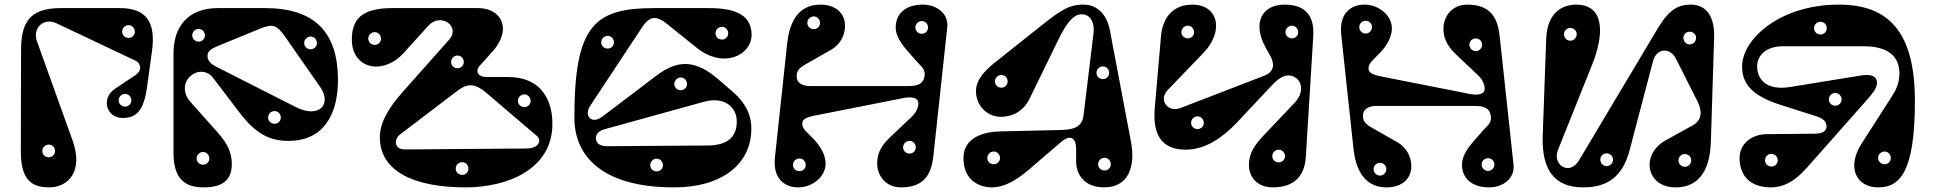

<svg xmlns="http://www.w3.org/2000/svg" viewBox="-20 -795 8358 830"><path d="M71 -577 70 -141C70 -20 114 15 192 15C276 15 341 -55 294 -187L140 -616C119 -674 169 -721 225 -694L565 -533C592 -520 594 -489 565 -470L477 -411C415 -370 440 -285 510 -285C570 -285 602 -317 616 -421L637 -574C654 -696 615 -760 499 -760H242C106 -760 71 -696 71 -577ZM191 -115C175 -115 163 -127 163 -142C163 -157 175 -170 191 -170C206 -170 218 -157 218 -142C218 -127 206 -115 191 -115ZM521 -334C505 -334 493 -346 493 -361C493 -376 505 -389 521 -389C536 -389 548 -376 548 -361C548 -346 536 -334 521 -334ZM536 -631C520 -631 508 -643 508 -658C508 -673 520 -686 536 -686C551 -686 563 -673 563 -658C563 -643 551 -631 536 -631Z M1125 -760H921C791 -760 730 -677 730 -565V-134C730 -8 793 15 862 15C939 15 982 -15 982 -85C982 -134 965 -172 924 -219L801 -357C775 -386 770 -430 797 -460C828 -494 875 -492 900 -460L1015 -309C1082 -221 1141 -186 1227 -186C1378 -186 1441 -299 1441 -449C1441 -652 1344 -760 1125 -760ZM877 -553C877 -574 893 -584 919 -595L1104 -671C1158 -693 1176 -688 1212 -637L1364 -419C1416 -345 1360 -281 1259 -332L912 -508C887 -521 877 -536 877 -553ZM858 -83C842 -83 830 -95 830 -110C830 -125 842 -138 858 -138C873 -138 885 -125 885 -110C885 -95 873 -83 858 -83ZM1323 -582C1307 -582 1295 -594 1295 -609C1295 -624 1307 -637 1323 -637C1338 -637 1350 -624 1350 -609C1350 -594 1338 -582 1323 -582ZM1167 -260C1151 -260 1139 -272 1139 -287C1139 -302 1151 -315 1167 -315C1182 -315 1194 -302 1194 -287C1194 -272 1182 -260 1167 -260ZM839 -615C823 -615 811 -627 811 -642C811 -657 823 -670 839 -670C854 -670 866 -657 866 -642C866 -627 854 -615 839 -615Z M2178 -462H2084C2046 -462 2032 -487 2055 -512L2108 -571C2144 -611 2154 -646 2154 -671C2154 -721 2114 -760 2046 -760H1676C1542 -760 1501 -711 1501 -623C1501 -500 1633 -465 1726 -567L1831 -683C1886 -744 1972 -680 1922 -624L1723 -400C1658 -327 1622 -264 1622 -202C1622 -58 1763 15 1993 15C2167 15 2368 -59 2368 -260C2368 -365 2317 -462 2178 -462ZM2252 -153 1730 -149C1704 -149 1691 -163 1691 -180C1691 -190 1697 -204 1707 -212L1950 -397C1994 -431 2025 -442 2082 -394L2286 -220C2302 -207 2311 -200 2311 -189C2311 -171 2298 -153 2252 -153ZM2247 -332C2231 -332 2219 -344 2219 -359C2219 -374 2231 -387 2247 -387C2262 -387 2274 -374 2274 -359C2274 -344 2262 -332 2247 -332ZM1958 -500C1942 -500 1930 -512 1930 -527C1930 -542 1942 -555 1958 -555C1973 -555 1985 -542 1985 -527C1985 -512 1973 -500 1958 -500ZM1600 -601C1584 -601 1572 -613 1572 -628C1572 -643 1584 -656 1600 -656C1615 -656 1627 -643 1627 -628C1627 -613 1615 -601 1600 -601ZM1978 -39C1962 -39 1950 -51 1950 -66C1950 -81 1962 -94 1978 -94C1993 -94 2005 -81 2005 -66C2005 -51 1993 -39 1978 -39Z M2463 -285C2463 -121 2583 15 2893 15C3106 15 3228 -89 3228 -239C3228 -315 3187 -365 3141 -404L3084 -453C2991 -533 2914 -541 2819 -469L2584 -291C2537 -255 2503 -295 2531 -337L2755 -676C2787 -725 2816 -730 2863 -692L2991 -589C3108 -495 3229 -557 3229 -644C3229 -726 3167 -760 3044 -760H2809C2550 -760 2463 -687 2463 -285ZM2596 -237 3023 -355C3109 -379 3165 -334 3165 -270C3165 -203 3126 -167 3040 -166L2604 -163C2570 -163 2556 -179 2556 -197C2556 -216 2569 -230 2596 -237ZM2819 -54C2803 -54 2791 -66 2791 -81C2791 -96 2803 -109 2819 -109C2834 -109 2846 -96 2846 -81C2846 -66 2834 -54 2819 -54ZM3101 -624C3085 -624 3073 -636 3073 -651C3073 -666 3085 -679 3101 -679C3116 -679 3128 -666 3128 -651C3128 -636 3116 -624 3101 -624ZM2607 -585C2591 -585 2579 -597 2579 -612C2579 -627 2591 -640 2607 -640C2622 -640 2634 -627 2634 -612C2634 -597 2622 -585 2607 -585ZM2923 -405C2907 -405 2895 -417 2895 -432C2895 -447 2907 -460 2923 -460C2938 -460 2950 -447 2950 -432C2950 -417 2938 -405 2923 -405Z M3970 -775C3889 -775 3852 -731 3852 -676C3852 -645 3870 -613 3901 -577L3944 -528C3963 -507 3983 -495 3976 -462C3970 -433 3948 -423 3907 -423H3482C3448 -423 3424 -437 3424 -464C3424 -483 3429 -498 3459 -515L3573 -580C3608 -600 3633 -638 3633 -683C3633 -737 3594 -775 3526 -775C3419 -775 3391 -680 3383 -608L3330 -115C3320 -20 3374 15 3431 15C3491 15 3549 -30 3549 -88C3549 -120 3532 -156 3500 -191C3475 -218 3448 -236 3448 -260C3448 -275 3456 -286 3500 -295L3880 -370C3914 -378 3950 -376 3950 -348C3950 -332 3942 -309 3920 -289L3827 -201C3780 -157 3772 -120 3772 -88C3772 -37 3808 15 3875 15C3982 15 4007 -50 4015 -122L4075 -678C4081 -738 4027 -775 3970 -775ZM3912 -131C3896 -131 3884 -143 3884 -158C3884 -173 3896 -186 3912 -186C3927 -186 3939 -173 3939 -158C3939 -143 3927 -131 3912 -131ZM3498 -669C3482 -669 3470 -681 3470 -696C3470 -711 3482 -724 3498 -724C3513 -724 3525 -711 3525 -696C3525 -681 3513 -669 3498 -669ZM3965 -649C3949 -649 3937 -661 3937 -676C3937 -691 3949 -704 3965 -704C3980 -704 3992 -691 3992 -676C3992 -661 3980 -649 3965 -649ZM3436 -55C3420 -55 3408 -67 3408 -82C3408 -97 3420 -110 3436 -110C3451 -110 3463 -97 3463 -82C3463 -67 3451 -55 3436 -55Z M4563 -233 4305 -227C4217 -225 4145 -192 4145 -112C4145 -18 4210 15 4268 15C4350 15 4424 -59 4470 -98L4568 -182C4603 -212 4632 -205 4632 -150V-98C4632 -37 4671 15 4753 15C4856 15 4890 -71 4869 -183L4778 -664C4765 -732 4724 -775 4664 -775C4599 -775 4563 -749 4476 -680L4275 -520C4229 -483 4199 -444 4199 -401C4199 -339 4247 -290 4306 -290C4343 -290 4399 -303 4431 -369L4552 -617C4567 -648 4603 -724 4645 -732C4687 -740 4714 -705 4707 -650L4664 -296C4658 -245 4620 -234 4563 -233ZM4748 -453C4732 -453 4720 -465 4720 -480C4720 -495 4732 -508 4748 -508C4763 -508 4775 -495 4775 -480C4775 -465 4763 -453 4748 -453ZM4276 -85C4260 -85 4248 -97 4248 -112C4248 -127 4260 -140 4276 -140C4291 -140 4303 -127 4303 -112C4303 -97 4291 -85 4276 -85ZM4755 -58C4739 -58 4727 -70 4727 -85C4727 -100 4739 -113 4755 -113C4770 -113 4782 -100 4782 -85C4782 -70 4770 -58 4755 -58ZM4309 -416C4293 -416 4281 -428 4281 -443C4281 -458 4293 -471 4309 -471C4324 -471 4336 -458 4336 -443C4336 -428 4324 -416 4309 -416Z M5134 -775C5058 -775 5007 -727 4999 -640L4972 -329C4962 -213 5001 -148 5106 -148C5193 -148 5268 -203 5326 -264L5478 -426C5512 -463 5549 -484 5585 -456C5608 -437 5617 -394 5576 -350L5443 -210C5403 -167 5379 -132 5379 -82C5379 -25 5420 15 5482 15C5577 15 5620 -36 5625 -117L5657 -637C5663 -727 5623 -775 5533 -775C5434 -775 5394 -695 5450 -592L5472 -552C5491 -518 5488 -484 5446 -468L5083 -328C5029 -307 4986 -363 5028 -406L5183 -567C5272 -660 5248 -775 5134 -775ZM5508 -93C5492 -93 5480 -105 5480 -120C5480 -135 5492 -148 5508 -148C5523 -148 5535 -135 5535 -120C5535 -105 5523 -93 5508 -93ZM5115 -629C5099 -629 5087 -641 5087 -656C5087 -671 5099 -684 5115 -684C5130 -684 5142 -671 5142 -656C5142 -641 5130 -629 5115 -629ZM5157 -237C5141 -237 5129 -249 5129 -264C5129 -279 5141 -292 5157 -292C5172 -292 5184 -279 5184 -264C5184 -249 5172 -237 5157 -237ZM5565 -629C5549 -629 5537 -641 5537 -656C5537 -671 5549 -684 5565 -684C5580 -684 5592 -671 5592 -656C5592 -641 5580 -629 5565 -629Z M6418 15C6475 15 6529 -22 6523 -82L6463 -638C6455 -710 6430 -775 6323 -775C6256 -775 6220 -723 6220 -672C6220 -640 6228 -603 6275 -559L6368 -471C6390 -451 6398 -428 6398 -412C6398 -384 6362 -382 6328 -390L5948 -465C5904 -474 5896 -485 5896 -500C5896 -524 5923 -542 5948 -569C5980 -604 5997 -640 5997 -672C5997 -730 5939 -775 5879 -775C5822 -775 5768 -740 5778 -645L5831 -152C5839 -80 5867 15 5974 15C6042 15 6081 -23 6081 -77C6081 -122 6056 -160 6021 -180L5907 -245C5877 -262 5872 -277 5872 -296C5872 -323 5896 -337 5930 -337H6355C6396 -337 6418 -327 6424 -298C6431 -265 6411 -253 6392 -232L6349 -183C6318 -147 6300 -115 6300 -84C6300 -29 6337 15 6418 15ZM6360 -629C6375 -629 6387 -617 6387 -602C6387 -587 6375 -574 6360 -574C6344 -574 6332 -587 6332 -602C6332 -617 6344 -629 6360 -629ZM5946 -91C5961 -91 5973 -79 5973 -64C5973 -49 5961 -36 5946 -36C5930 -36 5918 -49 5918 -64C5918 -79 5930 -91 5946 -91ZM6413 -111C6428 -111 6440 -99 6440 -84C6440 -69 6428 -56 6413 -56C6397 -56 6385 -69 6385 -84C6385 -99 6397 -111 6413 -111ZM5884 -705C5899 -705 5911 -693 5911 -678C5911 -663 5899 -650 5884 -650C5868 -650 5856 -663 5856 -678C5856 -693 5868 -705 5884 -705Z M7376 -184 7390 -633C7393 -729 7352 -775 7290 -775C7234 -775 7195 -754 7145 -670L6806 -102C6765 -33 6689 -82 6715 -147L6864 -519C6911 -637 6923 -775 6793 -775C6733 -775 6668 -740 6664 -626L6649 -208C6644 -59 6701 15 6824 15C6930 15 6995 -32 7025 -147L7126 -531C7141 -588 7200 -591 7225 -541L7318 -357C7341 -312 7335 -274 7299 -254L7180 -188C7072 -128 7095 15 7223 15C7361 15 7374 -122 7376 -184ZM6768 -674C6784 -674 6796 -662 6796 -647C6796 -632 6784 -619 6768 -619C6753 -619 6741 -632 6741 -647C6741 -662 6753 -674 6768 -674ZM7263 -129C7279 -129 7291 -117 7291 -102C7291 -87 7279 -74 7263 -74C7248 -74 7236 -87 7236 -102C7236 -117 7248 -129 7263 -129ZM6925 -132C6941 -132 6953 -120 6953 -105C6953 -90 6941 -77 6925 -77C6910 -77 6898 -90 6898 -105C6898 -120 6910 -132 6925 -132ZM7284 -658C7300 -658 7312 -646 7312 -631C7312 -616 7300 -603 7284 -603C7269 -603 7257 -616 7257 -631C7257 -646 7269 -658 7284 -658Z M7822 -217 7617 -215C7550 -214 7500 -173 7500 -111C7500 -48 7534 15 7636 15C7684 15 7734 -5 7792 -71L8060 -374C8087 -405 8094 -422 8094 -439C8094 -463 8072 -476 8027 -469L7719 -419C7614 -402 7576 -454 7576 -508C7576 -557 7616 -595 7688 -595H8037C8147 -595 8191 -547 8191 -478C8191 -448 8184 -419 8162 -384L8028 -175C7961 -71 8005 15 8099 15C8191 15 8258 -47 8258 -358C8258 -653 8148 -775 7929 -775C7673 -775 7511 -625 7511 -508C7511 -437 7548 -383 7676 -342L7833 -292C7858 -284 7876 -271 7876 -250C7876 -230 7863 -217 7822 -217ZM7850 -646C7834 -646 7822 -658 7822 -673C7822 -688 7834 -701 7850 -701C7865 -701 7877 -688 7877 -673C7877 -658 7865 -646 7850 -646ZM8127 -85C8111 -85 8099 -97 8099 -112C8099 -127 8111 -140 8127 -140C8142 -140 8154 -127 8154 -112C8154 -97 8142 -85 8127 -85ZM7638 -75C7622 -75 7610 -87 7610 -102C7610 -117 7622 -130 7638 -130C7653 -130 7665 -117 7665 -102C7665 -87 7653 -75 7638 -75ZM7914 -338C7898 -338 7886 -350 7886 -365C7886 -380 7898 -393 7914 -393C7929 -393 7941 -380 7941 -365C7941 -350 7929 -338 7914 -338Z"/></svg>

Font: Pilowlava Atome
Style: Regular
Weight: 500
Designer: Anton Moglia, Jérémy Landes, Maksym Kobuzan (Cyrillic), Velvetyne Type Foundry
Foundry: Anton Moglia, Jérémy Landes, Velvetyne Type Foundry
Version: Version 1.002;Glyphs 3.3 (3303)